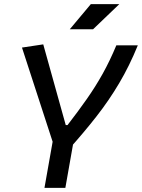

<svg xmlns="http://www.w3.org/2000/svg" viewBox="-20 -914 690 934"><path d="M196.3 0 247.6 -290H349.1L297.9 0ZM241.7 -207 86.9 -682.6 190.4 -698.2 299.8 -305.7H308.6Q360.4 -372.6 402.3 -432.4Q444.3 -492.2 479.5 -555.2Q514.6 -618.2 545.9 -693.4H650.4Q609.9 -593.8 559.8 -509.3Q509.8 -424.8 448.7 -346.9Q387.7 -269 314.5 -187.5ZM319.3 -771.5 421.9 -894H560.5L432.6 -771.5Z"/></svg>

Font: Cascadia Code PL
Style: Italic
Weight: 400
Italic angle: -10°
Monospace: yes
Designer: Aaron Bell
Foundry: Saja Typeworks
Version: Version 2404.023